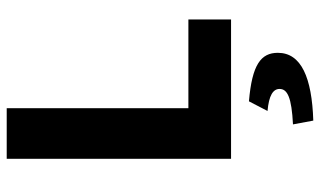

<svg xmlns="http://www.w3.org/2000/svg" viewBox="-206 -486 931 558"><g transform="rotate(-90 259.0 -206.5)"><path d="M77 0H482V-124H224V-652H77ZM188 239C313 235 385 204 385 136C385 87 351 61 244 52L216 106C261 110 280 122 280 141C280 164 255 176 177 180Z"/></g></svg>

Font: Giro Sans Regular
Style: Bold
Weight: 700
Designer: Paul D. Hunt
Foundry: Adobe Systems Incorporated
Version: Version 1.000;PS 1.0;hotconv 1.0.88;makeotf.lib2.5.647800